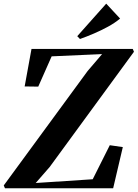

<svg xmlns="http://www.w3.org/2000/svg" viewBox="-39 -1004 734 1024"><path d="M-12.5 0 -19 -15 428.5 -625.5 505.5 -715.5 236.5 -703.5 165 -542 92.5 -543 129 -743H669L675.5 -728L226 -113.5L151.5 -28L455.5 -48L546.5 -229.5L616 -219.5L564.5 0ZM387.5 -796 373 -811 527.5 -984.5 601.5 -905Q573.5 -881.5 537.2 -861.8Q501 -842 462.5 -825.5Q424 -809 387.5 -796Z"/></svg>

Font: Merriweather 144pt
Style: Bold Italic
Weight: 700
Italic angle: -7.8°
Version: Version 2.101